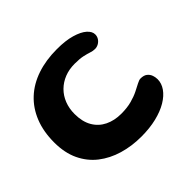

<svg xmlns="http://www.w3.org/2000/svg" viewBox="-134 -670 859 859"><g transform="rotate(-45 295.5 -240.0)"><path d="M311 32Q250.5 32 197.2 16.2Q144 0.5 103.2 -31.2Q62.5 -63 39.5 -111.5Q16.5 -160 16.5 -225.5Q16.5 -294 37.8 -347.2Q59 -400.5 98.8 -437.5Q138.5 -474.5 194.8 -493.5Q251 -512.5 320.5 -512.5Q375 -512.5 412.5 -501.5Q450 -490.5 469.2 -473.5Q488.5 -456.5 488.5 -437.5Q488.5 -425 481.8 -414.5Q475 -404 464.2 -398Q453.5 -392 441.5 -392Q429 -392 415.8 -396.5Q402.5 -401 382.5 -405.5Q362.5 -410 330.5 -410Q295 -410 266 -398.5Q237 -387 215.5 -365.8Q194 -344.5 182.5 -315.2Q171 -286 171 -251Q171 -202.5 190 -169.8Q209 -137 242.8 -120.5Q276.5 -104 319.5 -104Q357.5 -104 385.8 -111.8Q414 -119.5 434.5 -129.8Q455 -140 469 -147.5Q483 -155 492 -155Q512.5 -155 523.8 -146Q535 -137 539.5 -124Q544 -111 544 -98.5Q544 -72.5 527.5 -49Q511 -25.5 480.5 -7.2Q450 11 407 21.5Q364 32 311 32Z"/></g></svg>

Font: Gluten Thin Medium
Style: Regular
Weight: 500
Version: Version 1.300